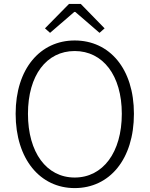

<svg xmlns="http://www.w3.org/2000/svg" viewBox="-20 -949 766 982"><path d="M210 -804 236 -781 360 -888H365L489 -781L515 -804L393 -929H333ZM362 13C540 13 665 -134 665 -367C665 -598 540 -742 362 -742C186 -742 60 -598 60 -367C60 -134 186 13 362 13ZM362 -41C218 -41 123 -169 123 -367C123 -564 218 -688 362 -688C506 -688 603 -564 603 -367C603 -169 506 -41 362 -41Z"/></svg>

Font: Spoqa Han Sans Neo Light
Style: Regular
Weight: 300
Designer: [Spoqa Han Sans Neo] Dong-huui Kim ___ Younghwa Kang ___ Yujin Lee ___ [Noto Sans] Ryoko NISHIZUKA ____ (kana & ideograp
Foundry: Spoqa (http://www.spoqa-han-sans.com)
Version: Version 1.100;hotconv 1.0.109;makeotfexe 2.5.65596